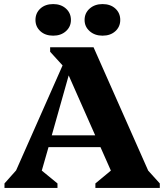

<svg xmlns="http://www.w3.org/2000/svg" viewBox="-20 -922 806 942"><path d="M2 0V-22L59 -86L287 -601L226 -668V-690H439L707 -85L764 -22V0H448V-22L524 -85L473 -200H218L185 -85L262 -22V0ZM234 -258H447L317 -552ZM241 -747Q202 -747 178 -769Q154 -791 154 -824Q154 -858 178 -880Q202 -902 241 -902Q279 -902 303.5 -880Q328 -858 328 -824Q328 -791 303.5 -769Q279 -747 241 -747ZM483 -747Q445 -747 420 -769Q395 -791 395 -824Q395 -858 420 -880Q445 -902 483 -902Q522 -902 546 -880Q570 -858 570 -824Q570 -791 546 -769Q522 -747 483 -747Z"/></svg>

Font: Platypi
Style: Bold
Weight: 700
Designer: David Sargent
Foundry: Bolt Cutter Type
Version: Version 1.200; ttfautohint (v1.8.4.7-5d5b)